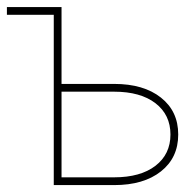

<svg xmlns="http://www.w3.org/2000/svg" viewBox="-20 -536 568 556"><path d="M0 -493.2V-515.6H158.2V-293H310.5Q396 -293 446 -253.4Q496.1 -213.9 496.1 -146.5Q496.1 -79.1 446 -39.6Q396 0 310.5 0H135.7V-493.2ZM158.2 -270.5V-22.5H310.5Q386.7 -22.5 430.2 -55.9Q473.6 -89.4 473.6 -146.5Q473.6 -203.6 430.2 -237.1Q386.7 -270.5 310.5 -270.5Z"/></svg>

Font: Inter Display Thin
Style: Regular
Weight: 100
Designer: Rasmus Andersson
Foundry: rsms
Version: Version 4.000;git-a52131595